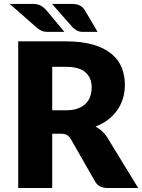

<svg xmlns="http://www.w3.org/2000/svg" viewBox="-20 -934 706 954"><path d="M307.5 -386Q342 -386 366.2 -394.8Q390.5 -403.5 406 -419Q421.5 -434.5 428.5 -455.2Q435.5 -476 435.5 -500Q435.5 -548 404.2 -575Q373 -602 307.5 -602H239.5V-386ZM666.5 0H513.5Q471 0 452.5 -32L331.5 -243.5Q323 -257 312.5 -263.2Q302 -269.5 282.5 -269.5H239.5V0H70.5V-728.5H307.5Q386.5 -728.5 442.2 -712.2Q498 -696 533.2 -667Q568.5 -638 584.5 -598.5Q600.5 -559 600.5 -512.5Q600.5 -477 591 -445.5Q581.5 -414 563 -387.2Q544.5 -360.5 517.2 -339.5Q490 -318.5 454.5 -305Q471 -296.5 485.5 -283.8Q500 -271 511.5 -253.5ZM338.5 -914.5Q362 -914.5 377 -906.5Q392 -898.5 400.5 -884.5L465 -775.5H392Q383.5 -775.5 376.8 -777Q370 -778.5 364.2 -781.2Q358.5 -784 353.2 -788Q348 -792 342 -797L238.5 -914.5ZM143.5 -914.5Q167 -914.5 182.5 -906Q198 -897.5 209.5 -884.5L300 -775.5H217Q199.5 -775.5 187 -781Q174.5 -786.5 162 -797L28.5 -914.5Z"/></svg>

Font: Lato 2
Style: Regular
Weight: 900
Designer: Lukasz Dziedzic with Adam Twardoch and Botio Nikoltchev
Foundry: tyPoland Lukasz Dziedzic
Version: Version 2.015; 2015-08-06; http://www.latofonts.com/